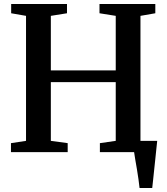

<svg xmlns="http://www.w3.org/2000/svg" viewBox="-20 -763 836 963"><path d="M680 180Q678 160.5 674.5 136Q671 111.5 666.8 86Q662.5 60.5 658.5 37.8Q654.5 15 652.5 -0.5L614 -56.5H768.5Q766.5 -38 764 -14Q761.5 10 758.8 36.5Q756 63 753.2 89.2Q750.5 115.5 748 139Q745.5 162.5 743.5 180ZM110.5 -56.5V-683.5L36 -696.5V-743H316V-696.5L235 -683.5V-410H560.5V-683.5L479 -696.5V-743H759V-696.5L684.5 -683.5V-56.5L760.5 -45V0H481V-45L560.5 -56.5V-351H235V-56.5L319.5 -45V0H35V-45Z"/></svg>

Font: Merriweather 48pt SemiBold
Style: Regular
Weight: 600
Version: Version 2.100